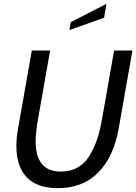

<svg xmlns="http://www.w3.org/2000/svg" viewBox="-20 -962 708 996"><path d="M280 14Q172 14 118.5 -42.5Q65 -99 65 -204Q65 -248 74 -297L145 -700H240L177 -343Q165 -276 165 -229Q165 -72 295 -72Q346 -72 384 -94Q422 -116 446 -157Q470 -198 484.5 -242Q499 -286 509 -343L572 -700H667L596 -297Q570 -149 490 -67.5Q410 14 280 14ZM520 -870 340 -806 347 -847 532 -942Z"/></svg>

Font: Cabin
Style: Italic
Weight: 400
Designer: Pablo Impallari
Foundry: Pablo Impallari. www.impallari.com Igino Marini. www.ikern.com
Version: Version 1.005